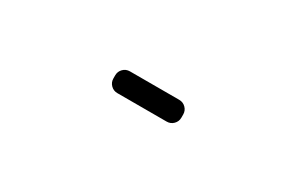

<svg xmlns="http://www.w3.org/2000/svg" viewBox="19 -817 962 626"><g transform="rotate(30 500.0 -504.0)"><path d="M410.2 -462.9Q395.5 -462.9 385.3 -473.1Q375 -483.4 375 -498V-509.8Q375 -524.4 385.3 -534.7Q395.5 -544.9 410.2 -544.9H595.7Q610.4 -544.9 620.6 -534.7Q630.9 -524.4 630.9 -509.8V-498Q630.9 -483.4 620.6 -473.1Q610.4 -462.9 595.7 -462.9Z"/></g></svg>

Font: Gen Jyuu Gothic L Monospace Medium
Style: Regular
Weight: 500
Designer: [Source Han Sans]
Ryoko NISHIZUKA  (kana & ideographs); Paul D. Hunt (Latin, Greek & Cyrillic); Wenlong ZHANG  (bopomofo
Version: Version 1.002.20150607